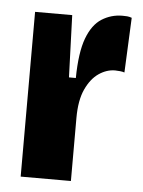

<svg xmlns="http://www.w3.org/2000/svg" viewBox="-45 -577 455 613"><g transform="rotate(5 183.0 -270.0)"><path d="M44 0V-288V-528H163L170 -329H192Q193 -411 210 -456.5Q227 -502 257 -521Q287 -540 323 -540Q331 -540 338 -539.5Q345 -539 353 -536L345 -360Q340 -362 331 -363Q322 -364 315 -364Q288 -364 263 -347Q238 -330 221.5 -294.5Q205 -259 205 -202V0Z"/></g></svg>

Font: Bricolage Grotesque 24pt Condensed ExtraBold
Style: Regular
Weight: 800
Width: 3
Designer: Mathieu Triay
Foundry: Atelier Triay
Version: Version 1.001;gftools[0.9.33.dev8+g029e19f]